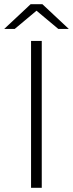

<svg xmlns="http://www.w3.org/2000/svg" viewBox="-26 -895 348 915"><path d="M122 0V-700H173V0ZM-6 -757 120 -875H176L302 -757H252L148 -844L44 -757Z"/></svg>

Font: Montserrat Light
Style: Regular
Weight: 300
Designer: Julieta Ulanovsky
Foundry: Julieta Ulanovsky
Version: Version 9.000; ttfautohint (v1.8.4.7-5d5b)